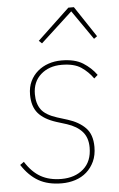

<svg xmlns="http://www.w3.org/2000/svg" viewBox="-54 -781 513 831"><g transform="rotate(-5 202.5 -365.5)"><path d="M181 12Q121 12 80 -11.5Q39 -35 8 -83L25 -95Q54 -49 91.5 -28Q129 -7 181 -7Q240 -7 277 -39.5Q314 -72 314 -132Q314 -175 291 -201Q268 -227 225 -241L180 -255Q127 -272 102 -301.5Q77 -331 77 -382Q77 -415 89 -440Q101 -465 121.5 -482.5Q142 -500 168.5 -509Q195 -518 225 -518Q283 -518 318 -496Q353 -474 376 -442L360 -428Q339 -458 308.5 -478.5Q278 -499 224 -499Q169 -499 133.5 -467.5Q98 -436 98 -382Q98 -342 116.5 -316Q135 -290 185 -274L230 -260Q278 -245 306.5 -216Q335 -187 335 -133Q335 -97 322.5 -70Q310 -43 289 -24.5Q268 -6 240 3Q212 12 181 12ZM299 -743 388 -609 374 -599 286 -726 148 -599 135 -611 275 -743Z"/></g></svg>

Font: IBM Plex Sans Cond Thin
Style: Italic
Weight: 100
Width: 3
Italic angle: -11°
Designer: Mike Abbink, Paul van der Laan, Pieter van Rosmalen
Foundry: Bold Monday
Version: Version 1.3